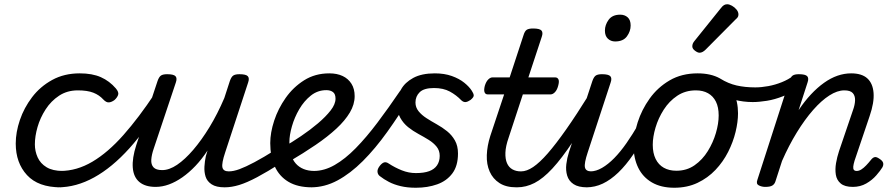

<svg xmlns="http://www.w3.org/2000/svg" viewBox="-20 -864 4209 903"><path d="M265 17Q160 17 107 -40.5Q54 -98 54 -189Q54 -242 73.5 -299.5Q93 -357 131 -407Q169 -457 225.5 -488Q282 -519 355 -519Q414 -519 454.5 -501Q495 -483 525 -448Q540 -430 535.5 -417.5Q531 -405 519 -394Q506 -384 493 -382.5Q480 -381 466 -396Q447 -417 419 -428Q391 -439 346 -439Q296 -439 258 -414Q220 -389 194.5 -349.5Q169 -310 156.5 -266.5Q144 -223 144 -185Q144 -153 157 -124Q170 -95 199 -77.5Q228 -60 275 -60Q289 -60 294.5 -48.5Q300 -37 298 -21.5Q296 -6 287.5 5.5Q279 17 265 17Z M253 17Q235 17 228 5.5Q221 -6 222.5 -21.5Q224 -37 234.5 -48.5Q245 -60 264 -60Q341 -60 414.5 -103.5Q488 -147 560.5 -229Q633 -311 708 -424Q713 -431 724.5 -425.5Q736 -420 744.5 -410Q753 -400 748 -392Q671 -258 589 -167Q507 -76 422.5 -29.5Q338 17 253 17Z M712 15Q663 15 635.5 -8Q608 -31 604.5 -75.5Q601 -120 621 -182L721 -483Q728 -503 737.5 -509Q747 -515 766 -515Q797 -515 805.5 -505.5Q814 -496 807 -476L703 -165Q693 -136 691.5 -113Q690 -90 702 -77Q714 -64 743 -64Q776 -64 813 -89Q850 -114 889 -159.5Q928 -205 965.5 -266.5Q1003 -328 1035 -403L1061 -483Q1068 -503 1077.5 -509Q1087 -515 1106 -515Q1137 -515 1145.5 -505.5Q1154 -496 1147 -476L1039 -147Q1022 -96 1026 -77Q1030 -58 1056 -58Q1070 -58 1076.5 -46.5Q1083 -35 1081 -20.5Q1079 -6 1068 5.5Q1057 17 1036 17Q997 17 975.5 3Q954 -11 947 -33Q940 -55 941.5 -80.5Q943 -106 948 -129L956 -156Q929 -115 899 -83.5Q869 -52 837.5 -30Q806 -8 774.5 3.5Q743 15 712 15Z M1037 17Q1023 17 1016 5.5Q1009 -6 1011 -20.5Q1013 -35 1024 -46.5Q1035 -58 1056 -58Q1078 -58 1106.5 -68.5Q1135 -79 1176.5 -101Q1218 -123 1277 -160Q1290 -168 1301 -163.5Q1312 -159 1317 -147Q1322 -135 1319.5 -121Q1317 -107 1303 -98Q1237 -56 1189 -30.5Q1141 -5 1105 6Q1069 17 1037 17Z M1312 -171Q1353 -195 1396 -224Q1439 -253 1475.5 -284Q1512 -315 1535 -344.5Q1558 -374 1558 -400Q1558 -422 1546 -431Q1534 -440 1515 -440Q1474 -440 1442 -414.5Q1410 -389 1387.5 -350.5Q1365 -312 1353 -270Q1341 -228 1341 -196Q1341 -163 1348.5 -137.5Q1356 -112 1371 -95Q1386 -78 1408 -69Q1430 -60 1459 -60Q1473 -60 1478.5 -48.5Q1484 -37 1482 -21.5Q1480 -6 1471 5.5Q1462 17 1447 17Q1380 17 1336.5 -9Q1293 -35 1272 -82Q1251 -129 1251 -191Q1251 -240 1269.5 -296.5Q1288 -353 1323.5 -403.5Q1359 -454 1410.5 -486.5Q1462 -519 1529 -519Q1565 -519 1591.5 -506.5Q1618 -494 1633 -470Q1648 -446 1648 -412Q1648 -373 1625.5 -335Q1603 -297 1562 -259Q1521 -221 1464.5 -182.5Q1408 -144 1340 -104Z M1443 17Q1433 17 1429.5 5.5Q1426 -6 1428 -21.5Q1430 -37 1437 -48.5Q1444 -60 1456 -60Q1505 -60 1554 -88Q1603 -116 1653 -167Q1703 -218 1755 -287Q1807 -356 1862 -437Q1871 -450 1886 -448Q1901 -446 1911 -436Q1921 -426 1914 -414Q1858 -323 1801.5 -244Q1745 -165 1686.5 -106.5Q1628 -48 1567.5 -15.5Q1507 17 1443 17Z M1936 19Q1896 19 1864.5 11.5Q1833 4 1809 -8.5Q1785 -21 1766 -36Q1757 -43 1755.5 -55Q1754 -67 1764 -81Q1774 -95 1784.5 -99.5Q1795 -104 1808 -95Q1837 -76 1869.5 -63Q1902 -50 1936 -50Q1974 -50 1998.5 -59Q2023 -68 2035.5 -86.5Q2048 -105 2048 -131Q2048 -156 2033.5 -174Q2019 -192 1996.5 -206Q1974 -220 1948 -234Q1922 -248 1899.5 -266Q1877 -284 1862.5 -310Q1848 -336 1848 -373Q1848 -410 1866 -443Q1884 -476 1923.5 -497.5Q1963 -519 2025 -519Q2070 -519 2105 -506.5Q2140 -494 2163.5 -475Q2187 -456 2199 -437Q2207 -425 2208 -416Q2209 -407 2193 -394Q2180 -385 2170 -384Q2160 -383 2150 -392Q2126 -417 2095.5 -433.5Q2065 -450 2021 -450Q1974 -450 1954 -430.5Q1934 -411 1934 -382Q1934 -359 1948.5 -341Q1963 -323 1985.5 -308.5Q2008 -294 2034 -279.5Q2060 -265 2082.5 -247Q2105 -229 2119.5 -203.5Q2134 -178 2134 -142Q2134 -84 2107.5 -48.5Q2081 -13 2036 3Q1991 19 1936 19Z M2408 17Q2360 17 2329 -3Q2298 -23 2283 -57Q2268 -91 2269.5 -134.5Q2271 -178 2286 -225L2351 -420H2274Q2263 -420 2259 -430Q2255 -440 2260 -460Q2266 -480 2276 -490Q2286 -500 2296 -500H2377L2442 -698Q2448 -718 2457.5 -724Q2467 -730 2487 -730Q2518 -730 2526.5 -720.5Q2535 -711 2528 -691L2465 -500H2591Q2602 -500 2606.5 -490.5Q2611 -481 2605 -460Q2600 -441 2590 -430.5Q2580 -420 2569 -420H2439L2372 -216Q2358 -176 2357 -146Q2356 -116 2364.5 -96.5Q2373 -77 2390 -67.5Q2407 -58 2429 -58Q2443 -58 2449.5 -46.5Q2456 -35 2454 -20.5Q2452 -6 2440.5 5.5Q2429 17 2408 17Z M2412 17Q2398 17 2391 5.5Q2384 -6 2386 -20.5Q2388 -35 2399 -46.5Q2410 -58 2431 -58Q2457 -58 2487.5 -78.5Q2518 -99 2556 -142.5Q2594 -186 2642.5 -255Q2691 -324 2752 -422Q2761 -436 2775 -434.5Q2789 -433 2797 -422.5Q2805 -412 2798 -399Q2729 -280 2675.5 -199.5Q2622 -119 2578 -71.5Q2534 -24 2494 -3.5Q2454 17 2412 17Z M2741 17Q2700 17 2677.5 2Q2655 -13 2647.5 -38Q2640 -63 2643.5 -92Q2647 -121 2656 -149L2766 -483Q2773 -503 2782.5 -509Q2792 -515 2811 -515Q2842 -515 2850.5 -505.5Q2859 -496 2852 -476L2744 -147Q2727 -96 2731 -77Q2735 -58 2761 -58Q2775 -58 2781.5 -46.5Q2788 -35 2786.5 -20.5Q2785 -6 2773.5 5.5Q2762 17 2741 17ZM2873 -669Q2853 -669 2839 -682Q2825 -695 2825 -720Q2825 -747 2842.5 -771Q2860 -795 2897 -795Q2918 -795 2932 -782.5Q2946 -770 2946 -744Q2946 -717 2928.5 -693Q2911 -669 2873 -669Z M2738 17Q2724 17 2717 5.5Q2710 -6 2712 -20.5Q2714 -35 2725 -46.5Q2736 -58 2757 -58Q2783 -58 2811.5 -74.5Q2840 -91 2869 -120.5Q2898 -150 2926.5 -191Q2955 -232 2983 -280Q2990 -294 3003.5 -292.5Q3017 -291 3026 -280.5Q3035 -270 3028 -257Q2994 -190 2959 -138.5Q2924 -87 2888 -52.5Q2852 -18 2815 -0.5Q2778 17 2738 17Z M3151 19Q3089 19 3046 -6Q3003 -31 2981.5 -75.5Q2960 -120 2960 -176Q2960 -229 2979 -288.5Q2998 -348 3035.5 -400.5Q3073 -453 3129.5 -486Q3186 -519 3261 -519Q3323 -519 3365.5 -495.5Q3408 -472 3429.5 -429.5Q3451 -387 3451 -331Q3451 -291 3439.5 -243.5Q3428 -196 3404.5 -149.5Q3381 -103 3345 -65Q3309 -27 3260.5 -4Q3212 19 3151 19ZM3161 -61Q3210 -61 3247 -87Q3284 -113 3309 -153.5Q3334 -194 3347 -238.5Q3360 -283 3360 -321Q3360 -360 3347 -386Q3334 -412 3310 -425.5Q3286 -439 3253 -439Q3203 -439 3165 -413.5Q3127 -388 3101.5 -348Q3076 -308 3063 -264Q3050 -220 3050 -183Q3050 -144 3063.5 -116.5Q3077 -89 3102 -75Q3127 -61 3161 -61Z M3520 -384Q3476 -384 3433.5 -395Q3391 -406 3342 -438Q3331 -444 3330 -455.5Q3329 -467 3334.5 -478Q3340 -489 3349.5 -494.5Q3359 -500 3368 -494Q3405 -471 3444.5 -462Q3484 -453 3532 -453Q3561 -453 3593.5 -459Q3626 -465 3657 -477.5Q3688 -490 3710 -507Q3720 -516 3730 -511.5Q3740 -507 3745.5 -496.5Q3751 -486 3750 -473.5Q3749 -461 3739 -454Q3702 -427 3663 -411.5Q3624 -396 3587 -390Q3550 -384 3520 -384Z M3270 -616Q3261 -616 3248.5 -625.5Q3236 -635 3236 -646Q3236 -653 3238.5 -659Q3241 -665 3246 -671L3369 -824Q3378 -836 3385 -840Q3392 -844 3400 -844Q3410 -844 3422.5 -837Q3435 -830 3444 -819Q3453 -808 3453 -796Q3453 -788 3449.5 -783Q3446 -778 3440 -773L3299 -631Q3284 -616 3270 -616Z M3991 15Q3953 15 3934 -1Q3915 -17 3911 -42.5Q3907 -68 3912 -97Q3917 -126 3926 -153L3991 -344Q4001 -371 4001.5 -392.5Q4002 -414 3990.5 -426.5Q3979 -439 3951 -439Q3918 -439 3880.5 -415Q3843 -391 3804 -346.5Q3765 -302 3727.5 -241Q3690 -180 3658 -107L3627 -11Q3623 2 3612.5 8.5Q3602 15 3579 15Q3563 15 3549 8Q3535 1 3542 -18L3692 -483Q3699 -503 3708.5 -509Q3718 -515 3737 -515Q3768 -515 3776.5 -505.5Q3785 -496 3778 -476L3736 -346Q3764 -388 3794 -420Q3824 -452 3855.5 -474.5Q3887 -497 3919 -508Q3951 -519 3983 -519Q4033 -519 4059 -495.5Q4085 -472 4088.5 -427Q4092 -382 4070 -318L3999 -108Q3994 -91 3993 -80.5Q3992 -70 3996 -65Q4000 -60 4009 -60Q4020 -60 4031 -67Q4042 -74 4053.5 -86Q4065 -98 4077 -113Q4085 -123 4093.5 -125Q4102 -127 4115 -118Q4131 -108 4133.5 -98Q4136 -88 4130 -77Q4121 -62 4101.5 -39.5Q4082 -17 4054 -1Q4026 15 3991 15Z"/></svg>

Font: Playwrite AU TAS
Style: Regular
Weight: 400
Designer: Veronika Burian, José Scaglione
Foundry: TypeTogether
Version: Version 1.002